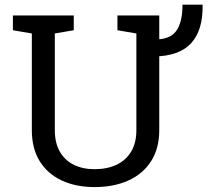

<svg xmlns="http://www.w3.org/2000/svg" viewBox="-20 -776 882 807"><path d="M377.4 10.3Q299.3 10.3 239.7 -17.3Q180.2 -44.9 147 -98.4Q113.8 -151.9 113.8 -229V-635.3L34.2 -648.9V-710.9H290V-648.9L210.4 -635.3V-229Q210.4 -175.3 231.4 -138.7Q252.4 -102.1 290 -83.5Q327.6 -64.9 377.4 -64.9Q430.2 -64.9 469.7 -83.5Q509.3 -102.1 531.2 -138.7Q553.2 -175.3 553.2 -229V-635.3L473.6 -648.9V-710.9H649.4V-229Q649.4 -151.9 615 -98.4Q580.6 -44.9 519.5 -17.3Q458.5 10.3 377.4 10.3ZM625 -538.6 625.5 -610.4Q692.9 -608.4 720 -645Q747.1 -681.6 747.1 -756.3H831.5V-753.9Q833.5 -649.4 783.4 -594.5Q733.4 -539.6 625 -538.6Z"/></svg>

Font: Roboto Slab LO
Style: Regular
Weight: 400
Designer: Google
Version: Version 2.000